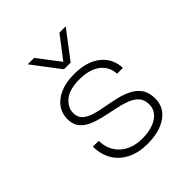

<svg xmlns="http://www.w3.org/2000/svg" viewBox="-212 -920 1075 1075"><g transform="rotate(-45 325.0 -383.0)"><path d="M340 12Q272 12 220.5 -13Q169 -38 141 -84Q113 -130 112 -194H158Q160 -118 210 -74Q260 -30 340 -30Q414 -30 458.5 -59.5Q503 -89 503 -139Q503 -176 482 -198.5Q461 -221 427 -233.5Q393 -246 352 -254Q311 -262 270.5 -271.5Q230 -281 196 -295.5Q162 -310 141 -336Q120 -362 120 -405Q120 -447 143.5 -481Q167 -515 213 -535.5Q259 -556 325 -556Q424 -556 482 -510Q540 -464 543 -387H497Q493 -447 448 -480.5Q403 -514 324 -514Q245 -514 206 -481Q167 -448 167 -405Q167 -371 188 -352Q209 -333 243 -322.5Q277 -312 318 -305Q359 -298 399.5 -288.5Q440 -279 474 -262Q508 -245 529 -215.5Q550 -186 550 -137Q550 -68 492.5 -28Q435 12 340 12ZM180 -778H231L331 -647L431 -778H481L357 -615H304Z"/></g></svg>

Font: Azeret Mono Thin
Style: Regular
Weight: 100
Designer: Martin Vácha
Foundry: Displaay
Version: Version 1.002